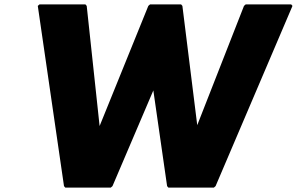

<svg xmlns="http://www.w3.org/2000/svg" viewBox="-20 -852 1359 879"><path d="M745 0 751 7H959L967 0L1319 -825L1313 -832H1105L1097 -825L883 -279L815 -825L809 -832H667L659 -825L436 -275L377 -825L371 -832H161L153 -825L273 0L279 7H487L495 0L682 -438Z"/></svg>

Font: Hussar Woodtype
Style: BlkObl
Weight: 900
Foundry: Cannot Into Space Fonts
Version: Version 1.07